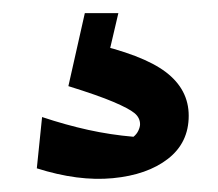

<svg xmlns="http://www.w3.org/2000/svg" viewBox="-20 -36 331 292"><path d="M36 220 44 142Q80 154 114 161.5Q148 169 183 172Q188 168 190.5 162.5Q193 157 193 153Q193 143 184.5 136Q176 129 152.5 119Q129 109 84 95L116 29Q197 47 232 73.5Q267 100 267 140Q267 181 235.5 205.5Q204 230 151.5 235Q99 240 36 220ZM109 -16H160L134 95H84Z"/></svg>

Font: Piazzolla 24pt
Style: Bold
Weight: 700
Designer: Juan Pablo del Peral
Foundry: Huerta Tipografica
Version: Version 2.005